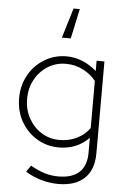

<svg xmlns="http://www.w3.org/2000/svg" viewBox="-64 -816 693 1075"><g transform="rotate(5 283.0 -279.0)"><path d="M305 214Q256 214 208 200Q160 186 120 161L145 125Q189 150 225.5 161Q262 172 302 172Q379 172 419 135Q459 98 459 25V-59Q392 10 290 10Q222 10 166 -24Q110 -58 77.5 -116Q45 -174 45 -246Q45 -318 77.5 -376Q110 -434 166 -468Q222 -502 290 -502Q337 -502 381 -483.5Q425 -465 459 -434V-492H503V23Q503 117 451.5 165.5Q400 214 305 214ZM290 -32Q345 -32 389.5 -54.5Q434 -77 459 -114V-378Q433 -413 388 -436.5Q343 -460 290 -460Q234 -460 188.5 -431.5Q143 -403 116.5 -354.5Q90 -306 90 -246Q90 -186 116.5 -137.5Q143 -89 188.5 -60.5Q234 -32 290 -32ZM340 -772 304 -604H254L305 -772Z"/></g></svg>

Font: Red Hat Display
Style: Regular
Weight: 300
Designer: Pentagram, MCKL
Foundry: Pentagram, MCKL
Version: Version 1.023